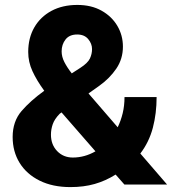

<svg xmlns="http://www.w3.org/2000/svg" viewBox="-20 -741 706 771"><path d="M479.5 0 444.3 -40Q403.8 -14.6 360.1 -2.2Q316.4 10.3 262.7 10.3Q191.4 10.3 139.2 -15.6Q86.9 -41.5 58.8 -86.9Q30.8 -132.3 30.8 -190.9Q30.8 -253.4 66.4 -294.9Q102.1 -336.4 157.7 -376.5Q127.4 -418 110.4 -455.1Q93.3 -492.2 93.3 -532.2Q93.3 -588.4 117.7 -630.9Q142.1 -673.3 186.5 -697.3Q231 -721.2 290.5 -721.2Q346.7 -721.2 387.7 -698.2Q428.7 -675.3 451.2 -637.2Q473.6 -599.1 473.6 -553.7Q473.6 -504.4 447 -465.3Q420.4 -426.3 379.4 -397L335.4 -365.7L452.6 -230Q465.3 -255.9 472.7 -286.4Q480 -316.9 480 -351.1H608.9Q608.9 -285.6 593.8 -228Q578.6 -170.4 543.5 -124.5L650.9 0ZM227.5 -534.7Q227.5 -513.2 238.5 -491.7Q249.5 -470.2 268.1 -446.3L302.2 -468.3Q332.5 -487.8 341.1 -506.1Q349.6 -524.4 349.6 -543.9Q349.6 -565.4 334.2 -584Q318.8 -602.5 290 -602.5Q258.8 -602.5 243.2 -582.5Q227.5 -562.5 227.5 -534.7ZM184.6 -200.2Q184.6 -160.2 209.5 -134.3Q234.4 -108.4 272.5 -108.4Q319.8 -108.4 363.3 -133.3L227.1 -289.6L219.7 -284.2Q198.7 -262.7 191.7 -241.9Q184.6 -221.2 184.6 -200.2Z"/></svg>

Font: Vazirmatn UI ExtraBold
Style: Regular
Weight: 800
Designer: Saber Rastikerdar
Foundry: Saber Rastikerdar
Version: Version 33.003